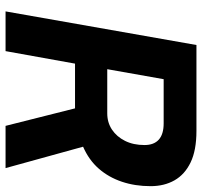

<svg xmlns="http://www.w3.org/2000/svg" viewBox="-38 -689 727 691"><g transform="rotate(90 325.5 -343.5)"><path d="M21 0 142 -687H451Q521 -687 564.5 -666Q608 -645 629 -608Q650 -571 650 -522Q650 -466 634 -418.5Q618 -371 587 -335.5Q556 -300 508 -279L585 0H433L370 -250H209L164 0ZM229 -366H388Q421 -366 446.5 -383Q472 -400 487 -430Q502 -460 502 -500Q502 -534 482.5 -551.5Q463 -569 424 -569H265Z"/></g></svg>

Font: Archivo SemiCondensed
Style: Bold Italic
Weight: 700
Width: 4
Italic angle: -10°
Designer: Hector Gatti
Foundry: Omnibus-Type
Version: Version 2.001